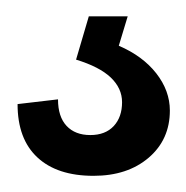

<svg xmlns="http://www.w3.org/2000/svg" viewBox="-20 -20 228 235"><path d="M94.5 195.2Q49.9 195.2 25.7 172.6Q1.5 150.1 1.5 107.4L51 101.6Q51 122.9 61.5 134.1Q72 145.3 90.5 145.3Q108.9 145.3 119.2 134.3Q129.4 123.3 129.4 105.1Q129.4 88.1 115.6 74.9Q101.7 61.7 73.1 53L88.7 0H136.3L125.4 36Q154.6 48.5 171.3 69.8Q187.9 91.1 187.9 115.3Q187.9 150.8 162 173Q136 195.2 94.5 195.2Z"/></svg>

Font: Pathway Extreme 8pt Thin
Style: Regular
Weight: 100
Designer: Eduardo Rodriguez Tunni
Foundry: Eduardo Rodriguez Tunni
Version: Version 1.000